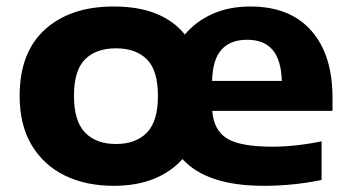

<svg xmlns="http://www.w3.org/2000/svg" viewBox="-20 -576 1105 606"><path d="M339 10.5Q251 10.5 184.2 -22.2Q117.5 -55 79.8 -118.2Q42 -181.5 42 -273.5Q42 -410.5 122 -483Q202 -555.5 339 -555.5Q417 -555.5 473 -532.8Q529 -510 563.5 -467Q598.5 -509 651 -532.2Q703.5 -555.5 770 -555.5Q895 -555.5 962.2 -479.5Q1029.5 -403.5 1029.5 -267V-226H650Q654.5 -165.5 696 -139.2Q737.5 -113 841 -113Q876 -113 916.5 -117.5Q957 -122 995 -130V-8Q946 2 901 6.2Q856 10.5 814.5 10.5Q721.5 10.5 657.8 -10.8Q594 -32 556 -74Q520 -33.5 465.5 -11.5Q411 10.5 339 10.5ZM760 -450.5Q707 -450.5 679 -419.2Q651 -388 649.5 -320.5H869.5Q867.5 -387 840.2 -418.8Q813 -450.5 760 -450.5ZM346 -121.5Q408.5 -121.5 443.5 -157.2Q478.5 -193 478.5 -273Q478.5 -354 443.5 -388.8Q408.5 -423.5 346 -423.5Q283.5 -423.5 248.5 -388.8Q213.5 -354 213.5 -274Q213.5 -193.5 248.5 -157.5Q283.5 -121.5 346 -121.5Z"/></svg>

Font: Encode Sans Expanded Expanded
Style: Bold
Weight: 700
Width: 7
Designer: Multiple Designers
Foundry: Impallari Type
Version: Version 3.000; ttfautohint (v1.8.3) -l 8 -r 50 -G 200 -x 14 